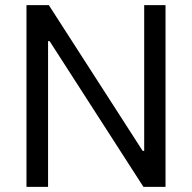

<svg xmlns="http://www.w3.org/2000/svg" viewBox="-20 -727 747 747"><path d="M624 0H538L173 -567H167V0H83V-707H170L535 -140H541V-707H624Z"/></svg>

Font: Asta Sans
Style: Regular
Weight: 400
Designer: 42dot
Version: Version 1.000